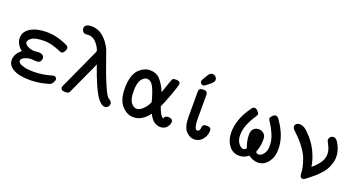

<svg xmlns="http://www.w3.org/2000/svg" viewBox="-42 -1186 3232 1738"><g transform="rotate(20 1574.5 -316.5)"><path d="M43 -106.9Q43 -167 102.1 -213.9Q76.2 -231.9 59.6 -261Q43 -290 43 -320.8Q43 -380.9 101.6 -417Q160.2 -453.1 257.8 -453.1Q355 -453.1 457 -404.8Q480 -395 480 -375Q480 -366.2 469 -345.2Q458 -324.2 439.9 -324.2Q434.1 -324.2 408.9 -335.7Q383.8 -347.2 343.5 -358.6Q303.2 -370.1 259.8 -370.1Q218.8 -370.1 188.5 -363.5Q158.2 -356.9 143.1 -345.9Q127.9 -335 120.8 -325Q113.8 -314.9 113.8 -305.2Q113.8 -284.2 143.8 -268.6Q173.8 -252.9 202.1 -252.9Q210.9 -252.9 228 -254.4Q245.1 -255.9 252.9 -255.9Q272.9 -255.9 284.9 -248Q296.9 -240.2 300 -231.7Q303.2 -223.1 303.2 -213.9Q303.2 -197.8 292.7 -184.8Q282.2 -171.9 254.9 -171.9Q248 -171.9 232.4 -173.3Q216.8 -174.8 208 -174.8Q177.2 -174.8 145.5 -160.4Q113.8 -146 113.8 -127Q113.8 -114.7 127 -103.3Q140.1 -91.8 175 -83Q210 -74.2 261.2 -74.2H263.2Q311 -74.2 353 -81.1Q395 -87.9 419.9 -95.5Q444.8 -103 451.2 -103Q465.3 -103 472.7 -94Q480 -85 480 -75.2Q480 -66.4 471.4 -50.8Q462.9 -35.2 456.1 -28.8Q439.9 -17.6 379.9 -4.9Q319.8 7.8 257.8 7.8Q150.9 7.8 96.9 -24.7Q43 -57.1 43 -106.9Z M553.7 -28.8Q553.7 -36.6 561 -50.8L735.8 -433.1Q741.7 -448.2 734.9 -461.9Q688 -557.1 621.1 -557.1Q616.2 -557.1 609.6 -556.2Q603 -555.2 596.7 -555.2Q574.7 -555.2 564.2 -569.6Q553.7 -584 553.7 -597.2Q553.7 -641.1 621.1 -641.1Q685.1 -641.1 736.1 -596.4Q787.1 -551.8 815.9 -485.8Q817.9 -481.9 840.3 -416.5Q862.8 -351.1 887.5 -285.2Q912.1 -219.2 940.9 -156Q969.7 -92.8 986.8 -80.1Q987.8 -79.1 994.9 -75Q1002 -70.8 1006.3 -67.4Q1010.7 -64 1015.4 -55.9Q1020 -47.9 1020 -38.1Q1020 -22 1008.5 -9Q997.1 3.9 978 3.9Q956.1 3.9 932.9 -18.1Q909.7 -40 890.9 -72Q872.1 -104 851.6 -150.4Q831.1 -196.8 816.9 -233.4Q802.7 -270 787.1 -314.9Q783.2 -326.2 780.8 -332Q773.9 -314 757.8 -279.8L644 -30.8Q634.3 -8.8 626.7 -4.4Q619.1 0 601.1 0H587.9Q567.9 -1 560.8 -10Q553.7 -19 553.7 -28.8Z M1092.8 -221.2Q1092.8 -284.2 1108.4 -331.1Q1124 -377.9 1149.4 -401.9Q1174.8 -425.8 1200.7 -437Q1226.6 -448.2 1253.9 -448.2Q1314.9 -448.2 1351.8 -407.7Q1388.7 -367.2 1418 -296.9Q1464.8 -435.1 1468.8 -439Q1476.6 -447.8 1496.6 -448.2H1507.8Q1543.9 -448.2 1543.9 -419.9Q1543.9 -404.8 1509.3 -309.3Q1474.6 -213.9 1454.6 -174.8Q1483.4 -90.8 1512.7 -78.1Q1518.6 -106.9 1555.7 -106.9Q1572.8 -106.9 1584.7 -98.4Q1596.7 -89.8 1596.7 -74.2Q1596.7 -48.3 1574.7 -22.2Q1552.7 3.9 1513.7 3.9Q1442.9 3.9 1401.9 -83H1400.9Q1336.9 3.9 1252.9 3.9Q1192.9 3.9 1142.8 -50Q1092.8 -104 1092.8 -221.2ZM1176.8 -222.2Q1176.8 -143.1 1201.2 -110.6Q1225.6 -78.1 1254.9 -78.1Q1281.7 -78.1 1308.8 -102.5Q1335.9 -127 1349.9 -150.9Q1363.8 -174.8 1363.8 -182.1Q1363.8 -184.1 1356 -213.9Q1332 -295.9 1309.8 -331.1Q1287.6 -366.2 1253.9 -366.2Q1225.1 -366.2 1200.9 -332.3Q1176.8 -298.3 1176.8 -222.2Z M1719.7 -514.2Q1719.7 -523.9 1752.9 -576.2Q1772 -610.4 1796.9 -609.9Q1813 -609.9 1826.4 -597.4Q1839.8 -585 1839.8 -566.9Q1839.8 -548.8 1813.5 -525.9Q1764.6 -485.8 1757.8 -483.9Q1754.9 -482.9 1750.5 -482.9Q1738.3 -482.9 1729 -491.9Q1719.7 -501 1719.7 -514.2ZM1723.6 -170.9V-407.2Q1723.6 -420.4 1725.1 -427.2Q1726.6 -434.1 1735.1 -441.2Q1743.7 -448.2 1760.7 -448.2H1771.5Q1807.6 -448.2 1807.6 -412.1V-173.8Q1807.6 -112.8 1825.7 -85Q1835.4 -81.1 1838.9 -81.1Q1860.8 -81.1 1864.7 -111.8Q1864.7 -112.8 1865.2 -118.4Q1865.7 -124 1866.2 -126Q1866.7 -127.9 1868.2 -133.1Q1869.6 -138.2 1872.6 -140.6Q1875.5 -143.1 1879.2 -146Q1882.8 -148.9 1889.2 -149.9Q1895.5 -150.9 1903.8 -150.9H1915.5Q1949.7 -150.9 1949.7 -117.2Q1949.7 -73.2 1919.2 -34.7Q1888.7 3.9 1839.8 3.9Q1794.9 3.9 1759.3 -35.9Q1723.6 -75.7 1723.6 -170.9Z M2134.8 -172.9Q2134.8 -299.8 2226.6 -426.8Q2226.6 -426.8 2229.5 -432.1Q2233.4 -438 2235.6 -439.9Q2237.8 -441.9 2241.7 -445.6Q2245.6 -449.2 2250 -450.7Q2254.4 -452.1 2259.8 -452.1Q2273.9 -452.1 2290.3 -435.5Q2306.6 -418.9 2306.6 -405.8Q2306.6 -397.9 2284.7 -366Q2262.7 -334 2240.7 -282Q2218.8 -230 2218.8 -173.8Q2218.8 -127.9 2241.2 -97.4Q2263.7 -66.9 2288.6 -66.9Q2302.7 -66.9 2312.5 -77.1Q2315.4 -80.1 2315.4 -85.9Q2315.4 -89.8 2309.6 -105Q2303.7 -120.1 2298.1 -147Q2292.5 -173.8 2292.5 -209Q2292.5 -245.1 2312.5 -264.2Q2332.5 -283.2 2361.8 -283.2Q2388.7 -283.2 2409.7 -264.6Q2430.7 -246.1 2430.7 -209Q2430.7 -172.9 2425 -146Q2419.4 -119.1 2413.6 -104Q2407.7 -88.9 2407.7 -85Q2407.7 -79.1 2415.3 -73Q2422.9 -66.9 2432.6 -66.9Q2458.5 -66.9 2481.4 -95.5Q2504.4 -124 2504.4 -173.8Q2504.4 -229 2481.9 -281.5Q2459.5 -334 2437.5 -366.5Q2415.5 -398.9 2415.5 -405.8Q2415.5 -418 2432.1 -435.1Q2448.7 -452.1 2462.4 -452.1Q2467.3 -452.1 2471.9 -450.2Q2476.6 -448.2 2480 -446Q2483.4 -443.8 2487.1 -439.9Q2490.7 -436 2492.2 -434.1Q2493.7 -432.1 2496.6 -428.2L2499.5 -422.9Q2588.4 -296.9 2588.4 -172.9Q2588.4 -97.7 2550 -46.9Q2511.7 3.9 2451.7 3.9Q2405.8 3.9 2361.8 -28.8Q2320.8 4.4 2272.5 3.9Q2211.4 3.9 2173.1 -46.9Q2134.8 -97.7 2134.8 -172.9Z M2649.4 -415Q2649.4 -429.2 2660.9 -440.7Q2672.4 -452.1 2694.3 -452.1Q2702.1 -452.1 2710.9 -450.7Q2719.7 -449.2 2726.6 -445.6Q2733.4 -441.9 2739.5 -439Q2745.6 -436 2752 -430.4Q2758.3 -424.8 2761.5 -421.9Q2764.6 -418.9 2771 -413.1Q2777.3 -407.2 2778.3 -405.8Q2840.3 -346.7 2877 -271.7Q2913.6 -196.8 2924.3 -125Q2925.3 -126 2937 -136.5Q2948.7 -147 2952.6 -150.9Q2956.5 -154.8 2967.5 -167Q2978.5 -179.2 2984.1 -186Q2989.7 -192.9 2998 -206.1Q3006.3 -219.2 3010.5 -230.2Q3014.6 -241.2 3017.6 -255.1Q3020.5 -269 3020.5 -283.2Q3020.5 -321.3 3000 -359.6Q2979.5 -397.9 2979.5 -407.2Q2979.5 -423.3 2991.9 -435.8Q3004.4 -448.2 3021.5 -448.2Q3042.5 -448.2 3061.5 -420.9Q3104.5 -353 3104.5 -285.2Q3104.5 -251 3093 -217Q3081.5 -183.1 3068.1 -160.6Q3054.7 -138.2 3031 -112.1Q3007.3 -85.9 2996.8 -76.9Q2986.3 -67.9 2967.3 -51.8Q2906.2 -1 2894.5 2.9Q2890.6 3.9 2886.7 3.9Q2870.6 3.9 2863.5 -8.5Q2856.4 -21 2856.4 -43Q2856.4 -64.9 2848.9 -99.4Q2841.3 -133.8 2826.9 -173.3Q2812.5 -212.9 2773.9 -266.4Q2735.4 -319.8 2676.3 -374Q2649.4 -397.9 2649.4 -415Z"/></g></svg>

Font: CMU Typewriter Text
Style: Bold
Weight: 700
Version: Version 0.7.0